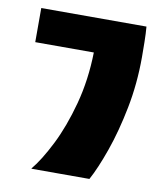

<svg xmlns="http://www.w3.org/2000/svg" viewBox="-68 -610 557 665"><g transform="rotate(10 210.5 -277.0)"><path d="M88 0 87 -1Q117 -37 149.5 -101.5Q182 -166 205 -251.5Q228 -337 230 -434H24V-554H394Q396 -531 396.5 -500Q397 -469 397 -447Q397 -354 380 -267.5Q363 -181 338.5 -111.5Q314 -42 291 0Z"/></g></svg>

Font: Tac One
Style: Regular
Weight: 400
Designer: Oluseyi Olusanya, David Udoh, Eyiyemi Adegbite, Mirko Velimirović
Version: Version 1.003; ttfautohint (v1.8.4.7-5d5b)